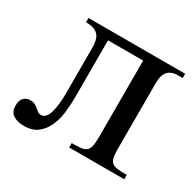

<svg xmlns="http://www.w3.org/2000/svg" viewBox="-109 -569 720 705"><g transform="rotate(30 250.5 -216.0)"><path d="M253.4 0V-18.6Q275.9 -18.6 290.8 -20Q305.7 -21.5 314 -28.1Q322.3 -34.7 325.7 -47.9Q329.1 -61 329.1 -84.5V-412.1H180.2V-168.5Q180.2 -139.6 176.5 -107.4Q172.9 -75.2 161.1 -48.1Q149.4 -21 127.4 -3.2Q105.5 14.6 68.8 14.6Q41.5 14.6 23.7 3.2Q5.9 -8.3 5.9 -35.6Q5.9 -57.6 16.4 -68.4Q26.9 -79.1 43.9 -79.1Q56.2 -79.1 64 -74.7Q71.8 -70.3 77.9 -65.2Q84 -60.1 89.6 -55.7Q95.2 -51.3 103 -51.3Q114.7 -51.3 122.6 -60.3Q130.4 -69.3 135 -85.2Q139.6 -101.1 141.8 -122.6Q144 -144 144 -168.5V-358.9Q144 -376.5 140.9 -389.6Q137.7 -402.8 129.9 -411.6Q122.1 -420.4 109.4 -424.8Q96.7 -429.2 77.1 -429.2V-447.3H486.8V-429.2H466.8Q449.7 -429.2 438.7 -423.8Q427.7 -418.5 421.6 -409.7Q415.5 -400.9 413.1 -389.9Q410.6 -378.9 410.6 -367.7V-84.5Q410.6 -60.5 413.8 -47.4Q417 -34.2 425.5 -27.8Q434.1 -21.5 449 -20Q463.9 -18.6 486.8 -18.6V0Z"/></g></svg>

Font: Doulos SIL
Style: Regular
Weight: 400
Designer: Walt Agee, Victor Gaultney, Peter Martin, Debbi Hosken
Foundry: SIL International
Version: Version 4.110; 2011; Maintenance release